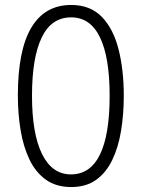

<svg xmlns="http://www.w3.org/2000/svg" viewBox="-20 -744 571 774"><path d="M479 -358Q479 -283 468 -216.5Q457 -150 432.5 -99Q408 -48 367.5 -19Q327 10 267 10Q206 10 164.5 -20Q123 -50 98.5 -101.5Q74 -153 63 -219.5Q52 -286 52 -359Q52 -542 106.5 -633Q161 -724 267 -724Q344 -724 390.5 -676Q437 -628 458 -545Q479 -462 479 -358ZM109 -358Q109 -205 149.5 -123Q190 -41 266 -41Q344 -41 383 -121Q422 -201 422 -358Q422 -513 383 -593.5Q344 -674 267 -674Q187 -674 148 -592.5Q109 -511 109 -358Z"/></svg>

Font: Noto Sans Sinhala ExtraCondensed Light
Style: Regular
Weight: 300
Width: 2
Designer: Jelle Bosma - Monotype Design Team
Foundry: Monotype Imaging Inc.
Version: Version 2.006; ttfautohint (v1.8.4.7-5d5b)